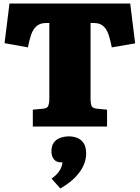

<svg xmlns="http://www.w3.org/2000/svg" viewBox="-20 -721 796 1094"><path d="M167 0V-96L228 -102Q250 -104 255.5 -119Q261 -134 261 -155V-590H245Q222 -590 206 -583Q190 -576 177.5 -561Q165 -546 156 -519Q147 -492 139 -451L6 -475L34 -701H722L750 -474L617 -451Q609 -492 600 -519.5Q591 -547 578.5 -562Q566 -577 550.5 -583.5Q535 -590 515 -590H496V-154Q496 -135 500.5 -120Q505 -105 530 -102L590 -96V0ZM324 353 274 297Q297 280 309 265.5Q321 251 327.5 236.5Q334 222 336 204H326Q300 204 286.5 185.5Q273 167 273 142Q273 108 288 89.5Q303 71 326 63.5Q349 56 373 56Q397 56 419.5 64.5Q442 73 456.5 94.5Q471 116 471 156Q471 183 458.5 215.5Q446 248 414.5 283Q383 318 324 353Z"/></svg>

Font: Literata Black
Style: Regular
Weight: 900
Designer: Latin by Veronika Burian and Jose Scaglione. Greek by Irene Vlachou. Cyrillic by Vera Evstafieva.
Foundry: TypeTogether
Version: Version 3.103;gftools[0.9.29]